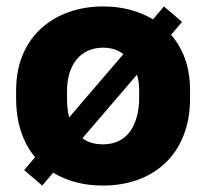

<svg xmlns="http://www.w3.org/2000/svg" viewBox="-20 -563 640 596"><path d="M111 13 55 -35 89 -75Q61 -108 45.5 -154Q30 -200 30 -260V-280Q30 -345 51 -394Q72 -443 109 -476Q146 -509 195 -526Q244 -543 300 -543Q344 -543 382.5 -533Q421 -523 455 -503L489 -543L545 -495L511 -455Q539 -423 554.5 -380Q570 -337 570 -280V-260Q570 -192 549 -140.5Q528 -89 491 -55Q454 -21 405 -4Q356 13 300 13Q255 13 216.5 3Q178 -7 145 -27ZM300 -115Q327 -115 348 -125Q369 -135 383 -154Q397 -173 404.5 -200Q412 -227 412 -260V-280Q412 -294 410.5 -307Q409 -320 405 -331L236 -134Q249 -124 264.5 -119.5Q280 -115 300 -115ZM195 -199 363 -395Q350 -405 334.5 -410Q319 -415 300 -415Q273 -415 252 -405Q231 -395 217 -377.5Q203 -360 195.5 -335Q188 -310 188 -280V-260Q188 -242 189.5 -227Q191 -212 195 -199Z"/></svg>

Font: Golos Text VF
Style: Regular
Weight: 400
Designer: A.Korolkova, Vitaly Kuzmin
Foundry: ParaType Ltd
Version: Version 2.003